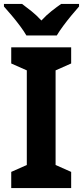

<svg xmlns="http://www.w3.org/2000/svg" viewBox="-26 -954 421 974"><path d="M335 0H31V-82L110 -117V-597L31 -632V-714H335V-632L256 -597V-117L335 -82ZM108 -774Q96 -795 75.5 -822.5Q55 -850 33 -876Q11 -902 -6 -921V-934H86Q108 -918 134 -897Q160 -876 184 -850Q209 -877 235 -897.5Q261 -918 284 -934H375V-921Q359 -903 337 -876.5Q315 -850 295 -823Q275 -796 262 -774Z"/></svg>

Font: Noto Sans SemiCondensed
Style: Bold
Weight: 700
Width: 4
Designer: Monotype Design Team
Foundry: Monotype Imaging Inc.
Version: Version 2.013; ttfautohint (v1.8.4.7-5d5b)